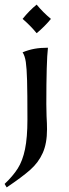

<svg xmlns="http://www.w3.org/2000/svg" viewBox="-38 -624 301 833"><path d="M-18 174Q18 140 39 107Q60 74 70.5 23.5Q81 -27 81 -106Q81 -221 79.5 -274.5Q78 -328 74 -355Q70 -382 60 -397Q87 -408 112.5 -412.5Q138 -417 170 -417Q163 -357 163 -172L164 -120Q166 -88 166 -63Q166 -2 147.5 39.5Q129 81 93.5 112.5Q58 144 -9 189ZM60 -542Q90 -579 121 -604Q149 -570 183 -542Q155 -508 121 -480Q94 -513 60 -542Z"/></svg>

Font: Mirza
Style: Regular
Weight: 400
Designer: Arabic design by Kourosh Beigpour, Latin design by Eduardo Tunni, engineering by Lasse Fister
Version: Version 1.000